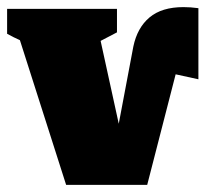

<svg xmlns="http://www.w3.org/2000/svg" viewBox="-54 -520 578 540"><path d="M360 0H132L2 -407Q-16 -415 -34 -425V-495H275V-429L229 -405L280 -172L321 -389Q332 -442 366.5 -471Q401 -500 462 -500Q482 -500 504 -497V-297L440 -311Z"/></svg>

Font: Piazzolla Black
Style: Regular
Weight: 900
Designer: Juan Pablo del Peral
Foundry: Huerta Tipografica
Version: Version 1.330